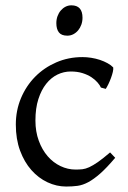

<svg xmlns="http://www.w3.org/2000/svg" viewBox="-20 -682 477 717"><path d="M410.2 -92.8Q378.4 -55.2 354.2 -33.9Q330.1 -12.7 309.6 -1.7Q289.1 9.3 269.5 12Q250 14.6 227.1 14.6Q191.4 14.6 157.5 -1.2Q123.5 -17.1 97.2 -46.9Q70.8 -76.7 54.9 -119.6Q39.1 -162.6 39.1 -216.8Q39.1 -269.5 58.3 -315.4Q77.6 -361.3 111.1 -395.3Q144.5 -429.2 189.9 -449Q235.4 -468.8 288.1 -468.8Q304.2 -468.8 321 -466.1Q337.9 -463.4 353.3 -458.3Q368.7 -453.1 381.6 -446Q394.5 -439 402.8 -430.2Q403.8 -424.3 401.4 -413.6Q398.9 -402.8 394.5 -390.9Q390.1 -378.9 384.8 -367.9Q379.4 -356.9 375 -350.1L356.9 -355Q353 -363.8 344.2 -374Q335.4 -384.3 321.5 -393.6Q307.6 -402.8 288.3 -408.9Q269 -415 244.1 -415Q218.3 -415 194.6 -403.6Q170.9 -392.1 152.6 -369.1Q134.3 -346.2 123.3 -312Q112.3 -277.8 112.3 -231.9Q112.3 -190.4 124.8 -156.5Q137.2 -122.6 158 -98.6Q178.7 -74.7 205.8 -61.8Q232.9 -48.8 262.2 -48.8Q275.9 -48.8 287.6 -50Q299.3 -51.3 313.2 -57.6Q327.1 -64 345.5 -76.7Q363.8 -89.4 391.1 -112.8ZM288.1 -615.7Q288.1 -602.1 283.7 -589.8Q279.3 -577.6 271.7 -568.6Q264.2 -559.6 253.9 -554.2Q243.7 -548.8 231.4 -548.8Q209.5 -548.8 200 -561Q190.4 -573.2 190.4 -595.7Q190.4 -609.4 194.8 -621.6Q199.2 -633.8 207 -642.8Q214.8 -651.9 224.9 -657Q234.9 -662.1 246.6 -662.1Q288.1 -662.1 288.1 -615.7Z"/></svg>

Font: Gentium Plus Am
Style: Regular
Weight: 400
Designer: J. Victor Gaultney, Annie Olsen, Iska Routamaa, Becca Hirsbrunner
Foundry: SIL International
Version: Version 5.000